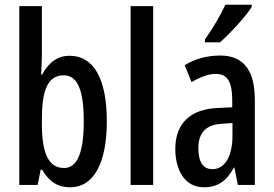

<svg xmlns="http://www.w3.org/2000/svg" viewBox="-20 -786 1163 816"><path d="M158 -551V-760H62V0H140L153 -65H159C190 -12 227 10 278 10C378 10 434 -92 434 -271C434 -451 378 -549 276 -549C227 -549 188 -523 159 -469H155C156 -502 158 -530 158 -551ZM251 -466C310 -466 336 -401 336 -272C336 -135 308 -72 252 -72C188 -72 158 -132 158 -258V-280C158 -389 177 -466 251 -466Z M631 0V-760H535V0Z M1050 -757V-766H938C917 -721 888 -671 851 -618V-606H915C958 -644 1025 -716 1050 -757ZM916 -550C860 -550 809 -536 765 -509L794 -437C834 -460 868 -472 898 -472C947 -472 967 -436 967 -361V-330L904 -327C790 -322 725 -262 725 -153C725 -68 762 10 847 10C906 10 944 -18 974 -74H976L991 0H1063V-362C1063 -483 1018 -550 916 -550ZM923 -260 968 -263V-209C968 -121 935 -67 883 -67C845 -67 823 -95 823 -156C823 -222 855 -256 923 -260Z"/></svg>

Font: Noto Sans Myanmar UI ExtraCondensed Medium
Style: Regular
Weight: 500
Width: 2
Designer: Monotype Design Team
Foundry: Monotype Imaging Inc.
Version: Version 2.103